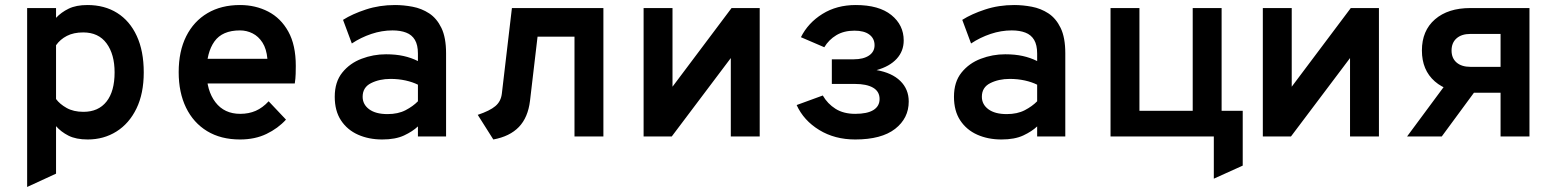

<svg xmlns="http://www.w3.org/2000/svg" viewBox="-20 -543 6200 764"><path d="M88 201V-511H203V-472Q223.5 -494 253.2 -508.5Q283 -523 328 -523Q396 -523 446.2 -491.5Q496.5 -460 524.2 -400Q552 -340 552 -255Q552 -171 523 -111.2Q494 -51.5 443.5 -19.8Q393 12 329 12Q282.5 12 252.5 -3.2Q222.5 -18.5 203 -41V148ZM312 -98Q371.5 -98 403.8 -138.8Q436 -179.5 436 -255Q436 -327 404 -370.5Q372 -414 311 -414Q273 -414 246.2 -400.2Q219.5 -386.5 203 -363V-149Q217.5 -129 245 -113.5Q272.5 -98 312 -98Z M935 12Q859 12 804.2 -21.2Q749.5 -54.5 720.2 -114.8Q691 -175 691 -256Q691 -339 721 -398.8Q751 -458.5 805.8 -490.8Q860.5 -523 935 -523Q996.5 -523 1047 -497Q1097.5 -471 1127.2 -417.5Q1157 -364 1157 -281Q1157 -267.5 1156.5 -249Q1156 -230.5 1153 -211H779V-309H1044Q1040.5 -348.5 1024.5 -373.5Q1008.5 -398.5 985 -410.2Q961.5 -422 935 -422Q864.5 -422 833.2 -378Q802 -334 802 -258Q802 -182.5 837.2 -136.2Q872.5 -90 936 -90Q970 -90 997.5 -102Q1025 -114 1049 -140L1118 -67Q1086 -32 1040.2 -10Q994.5 12 935 12Z M1501 12Q1447.5 12 1404.8 -7Q1362 -26 1337 -63.8Q1312 -101.5 1312 -158Q1312 -217 1342 -254.2Q1372 -291.5 1418.8 -309.2Q1465.5 -327 1516 -327Q1555 -327 1585.5 -320.2Q1616 -313.5 1643 -300V-330Q1643 -364 1631 -384.2Q1619 -404.5 1596.2 -413.2Q1573.5 -422 1542 -422Q1499.5 -422 1457.8 -408Q1416 -394 1380 -370L1345 -464Q1382 -487.5 1436 -505.2Q1490 -523 1552 -523Q1586 -523 1621.8 -516.2Q1657.5 -509.5 1687.8 -489.8Q1718 -470 1736.5 -431.8Q1755 -393.5 1755 -331V0H1643V-40Q1622 -20 1587.8 -4Q1553.5 12 1501 12ZM1522 -89Q1564 -89 1593.8 -104.5Q1623.5 -120 1643 -140V-206Q1622 -216.5 1593.8 -222.8Q1565.5 -229 1534 -229Q1490 -229 1456.5 -212.2Q1423 -195.5 1423 -158Q1423 -127.5 1449 -108.2Q1475 -89 1522 -89Z M1943 12 1881 -86Q1929 -102 1951.2 -120.8Q1973.5 -139.5 1977 -171L2017 -511H2381V0H2266V-397H2119L2089 -142Q2081 -75.5 2044.8 -37.8Q2008.5 0 1943 12Z M2541 0V-511H2656V-198L2891 -511H3003V0H2888V-312L2653 0Z M3383 12Q3301.5 12 3239.8 -25.8Q3178 -63.5 3150 -125L3254 -163Q3273 -130 3304.8 -110Q3336.5 -90 3383 -90Q3431 -90 3455.5 -105.2Q3480 -120.5 3480 -149Q3480 -179 3454.2 -194Q3428.5 -209 3382 -209H3290V-307H3377Q3415.5 -307 3437.8 -322Q3460 -337 3460 -363Q3460 -390 3439.2 -405.5Q3418.5 -421 3380 -421Q3338 -421 3308 -403Q3278 -385 3260 -355L3167 -395Q3195.5 -452 3252.5 -487.5Q3309.5 -523 3385 -523Q3477.5 -523 3526.8 -483.2Q3576 -443.5 3576 -382Q3576 -339.5 3548 -309Q3520 -278.5 3468 -264Q3529 -253.5 3562.5 -220.8Q3596 -188 3596 -139Q3596 -72.5 3541.8 -30.2Q3487.5 12 3383 12Z M3965 12Q3911.5 12 3868.8 -7Q3826 -26 3801 -63.8Q3776 -101.5 3776 -158Q3776 -217 3806 -254.2Q3836 -291.5 3882.8 -309.2Q3929.5 -327 3980 -327Q4019 -327 4049.5 -320.2Q4080 -313.5 4107 -300V-330Q4107 -364 4095 -384.2Q4083 -404.5 4060.2 -413.2Q4037.5 -422 4006 -422Q3963.5 -422 3921.8 -408Q3880 -394 3844 -370L3809 -464Q3846 -487.5 3900 -505.2Q3954 -523 4016 -523Q4050 -523 4085.8 -516.2Q4121.5 -509.5 4151.8 -489.8Q4182 -470 4200.5 -431.8Q4219 -393.5 4219 -331V0H4107V-40Q4086 -20 4051.8 -4Q4017.5 12 3965 12ZM3986 -89Q4028 -89 4057.8 -104.5Q4087.5 -120 4107 -140V-206Q4086 -216.5 4057.8 -222.8Q4029.5 -229 3998 -229Q3954 -229 3920.5 -212.2Q3887 -195.5 3887 -158Q3887 -127.5 3913 -108.2Q3939 -89 3986 -89Z M4399 0V-511H4514V-102H4726V-511H4841V0ZM4810 168V0H4751V-102H4925V116Z M5005 0V-511H5120V-198L5355 -511H5467V0H5352V-312L5117 0Z M5951 0V-174H5831Q5741 -174 5689.5 -219Q5638 -264 5638 -342Q5638 -421 5690 -466Q5742 -511 5831 -511H6066V0ZM5579 0 5750 -231H5887L5717 0ZM5831 -277H5951V-408H5831Q5796 -408 5776 -390.5Q5756 -373 5756 -342Q5756 -311.5 5776 -294.2Q5796 -277 5831 -277Z"/></svg>

Font: Overpass Mono
Style: Bold
Weight: 700
Monospace: yes
Designer: Delve Withrington, Dave Bailey
Foundry: Delve Fonts LLC
Version: Version 4.000